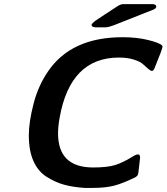

<svg xmlns="http://www.w3.org/2000/svg" viewBox="-20 -898 816 940"><path d="M121.1 -234.9Q121.1 -300.8 144.5 -390.9Q168 -481 216.8 -550.8Q330.6 -715.8 580.1 -715.8Q650.9 -715.8 706.1 -701.9Q761.2 -688 772.9 -675.8L775.9 -669.9Q775.9 -660.2 734.9 -560.1Q730 -551.3 724.1 -550.8Q717.3 -550.8 705.6 -560.8Q693.8 -570.8 680.4 -583.5Q667 -596.2 635.5 -606.2Q604 -616.2 562 -616.2Q324.2 -616.2 272 -321.8Q264.2 -279.8 264.2 -245.1Q264.2 -78.1 436 -78.1Q503.9 -78.1 542.5 -89.6Q581.1 -101.1 637.2 -136.2Q648.4 -142.1 655.8 -142.1Q665.5 -142.1 666 -127Q666 -121.1 658.2 -59.1Q658.2 -58.1 657.7 -53.5Q657.2 -48.8 656.5 -47.9Q655.8 -46.9 655.3 -43.9Q654.8 -41 653.8 -40Q652.8 -39.1 651.4 -37.1Q649.9 -35.2 647.5 -33.7Q645 -32.2 642.1 -29.8Q581.1 0 538.6 11Q496.1 22 434.1 22H394Q335.9 18.1 293 6.1Q250 -5.9 208 -32.5Q166 -59.1 143.6 -109.9Q121.1 -160.6 121.1 -234.9ZM428.2 -774.9V-775.9Q429.2 -782.7 444.8 -794.9Q453.6 -800.8 490.2 -825.2Q529.3 -850.1 556.2 -868.2Q571.3 -877.9 584 -877.9H725.1Q745.1 -877.9 745.1 -865.2Q745.1 -858.4 733.9 -852.1Q729 -850.1 536.1 -773.9Q510.3 -764.2 496.1 -764.2H452.1Q430.2 -763.7 428.2 -774.9Z"/></svg>

Font: CMU Sans Serif
Style: BoldOblique
Weight: 700
Italic angle: -12°
Version: Version 0.7.0